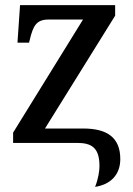

<svg xmlns="http://www.w3.org/2000/svg" viewBox="-20 -556 519 747"><path d="M350 171C410 162 448 124 448 63C448 -20 398 -56 304 -56H155L428 -495V-536H58L48 -390H93L96 -402C109 -455 121 -480 169 -480H303L31 -40V0H279C335 0 367 17 367 90C367 108 363 138 350 171Z"/></svg>

Font: Noto Serif SemiCondensed Medium
Style: Regular
Weight: 500
Width: 4
Designer: Monotype Design Team
Foundry: Monotype Imaging Inc.
Version: Version 2.014